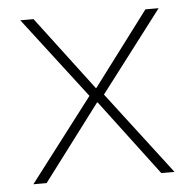

<svg xmlns="http://www.w3.org/2000/svg" viewBox="-43 -564 613 607"><g transform="rotate(-5 263.0 -260.0)"><path d="M39 0 240 -263 43 -520H85L262 -286H264L440 -520H482L286 -263L487 0H445L264 -240H262L81 0Z"/></g></svg>

Font: M PLUS 2 Thin ExtraLight
Style: Regular
Weight: 250
Version: Version 1.001